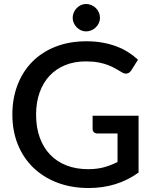

<svg xmlns="http://www.w3.org/2000/svg" viewBox="-20 -935 768 963"><path d="M675 -354.5V-69.5Q567.5 8 425 8Q337.5 8 266.8 -19.2Q196 -46.5 146 -95.2Q96 -144 69 -211.5Q42 -279 42 -360Q42 -441.5 68 -509.2Q94 -577 142.5 -625.8Q191 -674.5 259.5 -701.2Q328 -728 413.5 -728Q457 -728 494.2 -721.2Q531.5 -714.5 563.5 -702.5Q595.5 -690.5 622.5 -673.5Q649.5 -656.5 672 -635.5L638.5 -582Q630.5 -569.5 618 -566.5Q605.5 -563.5 591 -572.5Q576.5 -581 560.2 -590.5Q544 -600 523 -608.2Q502 -616.5 474.5 -621.8Q447 -627 409.5 -627Q352.5 -627 306.8 -608.2Q261 -589.5 228.5 -554.8Q196 -520 178.5 -470.5Q161 -421 161 -360Q161 -295.5 179.5 -244.8Q198 -194 232 -158.8Q266 -123.5 314.2 -105Q362.5 -86.5 422 -86.5Q466.5 -86.5 501.2 -96Q536 -105.5 569.5 -122.5V-265.5H469Q457.5 -265.5 451 -271.8Q444.5 -278 444.5 -288V-354.5ZM481.5 -845.5Q481.5 -832 476 -819.8Q470.5 -807.5 460.8 -798Q451 -788.5 438.2 -783Q425.5 -777.5 411.5 -777.5Q398 -777.5 386 -783Q374 -788.5 364.8 -798Q355.5 -807.5 350 -819.8Q344.5 -832 344.5 -845.5Q344.5 -859.5 350 -872.2Q355.5 -885 364.8 -894.5Q374 -904 386 -909.5Q398 -915 411.5 -915Q425.5 -915 438.2 -909.5Q451 -904 460.8 -894.5Q470.5 -885 476 -872.2Q481.5 -859.5 481.5 -845.5Z"/></svg>

Font: Lato 2
Style: Regular
Weight: 600
Designer: Lukasz Dziedzic with Adam Twardoch and Botio Nikoltchev
Foundry: tyPoland Lukasz Dziedzic
Version: Version 2.015; 2015-08-06; http://www.latofonts.com/